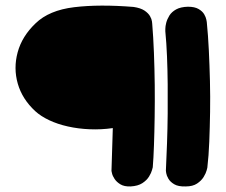

<svg xmlns="http://www.w3.org/2000/svg" viewBox="-20 -674 812 691"><path d="M450 -3Q427.2 -2.2 413.5 -10.5Q399.8 -18.8 392.5 -29.8Q385.2 -40.8 383.2 -49.8Q381.2 -58.8 381.2 -58.8L386 -213Q344 -207 302.8 -208.8Q261.5 -210.5 224.2 -218.9Q187 -227.2 157 -241.4Q127 -255.5 106.8 -274Q60 -317.2 44 -372.9Q28 -428.5 43.6 -486Q59.2 -543.5 108 -590Q156.5 -637.2 247.1 -648.1Q337.8 -659 461 -649Q486.2 -645.2 500.2 -635.8Q514.2 -626.2 520.1 -615.5Q526 -604.8 526.9 -596.8Q527.8 -588.8 527.8 -588.8Q531.8 -540.8 534 -483.8Q536.2 -426.8 536.9 -367.9Q537.5 -309 536.6 -253.2Q535.8 -197.5 534.1 -150.8Q532.5 -104 529.8 -72Q529.8 -72 527.1 -62Q524.5 -52 516.4 -38.6Q508.2 -25.2 492.4 -14.9Q476.5 -4.5 450 -3ZM648 -3Q621.5 -2.2 607 -10.9Q592.5 -19.5 586 -30.9Q579.5 -42.2 578.2 -50.9Q577 -59.5 577 -59.5Q579.2 -106.2 581.1 -158.5Q583 -210.8 583.5 -264.8Q584 -318.8 583.5 -371.2Q583 -423.8 581 -472Q579 -520.2 575 -561.2Q575 -561.2 575 -570.1Q575 -579 578.2 -591.9Q581.5 -604.8 589.6 -618Q597.8 -631.2 613.8 -640.1Q629.8 -649 656.2 -649.8Q680.8 -649.8 694.8 -641.5Q708.8 -633.2 714.9 -622.6Q721 -612 722.6 -603.4Q724.2 -594.8 724.2 -594.8Q729 -546.8 731.6 -492.8Q734.2 -438.8 735.6 -382.5Q737 -326.2 736.1 -270.9Q735.2 -215.5 733.2 -164.6Q731.2 -113.8 726.2 -70.5Q726.2 -70.5 723.6 -60.5Q721 -50.5 712.9 -37.1Q704.8 -23.8 689.2 -13.4Q673.8 -3 648 -3Z"/></svg>

Font: Sour Gummy Black
Style: Regular
Weight: 900
Version: Version 1.000